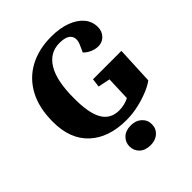

<svg xmlns="http://www.w3.org/2000/svg" viewBox="-262 -872 1263 1263"><g transform="rotate(-45 369.0 -241.0)"><path d="M697 -332 685 -70Q658 -49 611.5 -30Q565 -11 510 1.5Q455 14 400 14Q235 14 141 -73.5Q47 -161 48 -323Q48 -450 96 -540Q144 -630 231.5 -677.5Q319 -725 437 -725Q516 -725 575 -703Q634 -681 666.5 -642.5Q699 -604 699 -553Q699 -512 673.5 -486Q648 -460 612 -460Q584 -460 556.5 -472Q529 -484 510 -504L532 -554Q552 -599 531 -628Q510 -657 445 -657Q355 -657 305.5 -576Q256 -495 256 -334Q255 -195 292.5 -130Q330 -65 410 -65Q461 -65 503 -87L509 -255L425 -272L433 -332ZM290 150Q290 111 318 84.5Q346 58 394 58Q440 58 469 84.5Q498 111 498 151Q498 191 469.5 217Q441 243 395 243Q346 243 318 216.5Q290 190 290 150Z"/></g></svg>

Font: Literata 36pt ExtraBold
Style: Italic
Weight: 800
Italic angle: -2°
Designer: Latin by Veronika Burian and Jose Scaglione. Greek by Irene Vlachou. Cyrillic by Vera Evstafieva
Foundry: TypeTogether
Version: Version 3.002